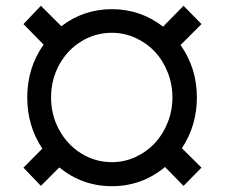

<svg xmlns="http://www.w3.org/2000/svg" viewBox="-20 -634 777 664"><path d="M660.9 -296.9Q660.9 -199.9 609 -121.4L676.8 -54.3L614.7 8.9L550.8 -56.5Q470.9 9.9 367.2 9.9Q264.6 9.9 185 -55L121.4 8.9L61.1 -54.3L126.4 -120Q74.2 -198.5 74.2 -296.9Q74.2 -399.5 130.7 -479.8L61.1 -550.8L121.4 -614L192.1 -543.3Q269.2 -602.3 367.2 -602.3Q465.6 -602.3 544 -541.9L614.7 -614L676.8 -550.8L604.4 -478.3Q660.9 -398.1 660.9 -296.9ZM367.2 -73.2Q409.8 -73.2 448.5 -90.9Q487.2 -108.7 515.3 -138.7Q543.3 -168.7 559.8 -210Q576.3 -251.4 576.3 -296.9Q576.3 -342.7 559.8 -384.2Q543.3 -425.8 515.3 -455.6Q487.2 -485.4 448.5 -503Q409.8 -520.6 367.2 -520.6Q309.7 -520.6 261.2 -490.9Q212.7 -461.3 184.7 -409.8Q156.6 -358.3 156.6 -296.9Q156.6 -236.2 184.7 -184.7Q212.7 -133.2 261.2 -103.2Q309.7 -73.2 367.2 -73.2Z"/></svg>

Font: TID UI Medium
Style: Regular
Weight: 500
Designer: The TID Project Authors
Foundry: Bakken & Bæck
Version: Version 1.001;hotconv 1.0.109;makeotfexe 2.5.65596